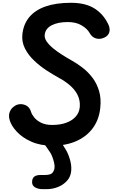

<svg xmlns="http://www.w3.org/2000/svg" viewBox="-20 -1034 836 1376"><path d="M355.5 10Q269 10 204.5 -18.8Q140 -47.5 100.8 -89.8Q61.5 -132 49.5 -172.5Q40.5 -203.5 48 -226.5Q55.5 -249.5 71.5 -264Q87.5 -278.5 104.5 -284Q132.5 -293 162.5 -280.5Q192.5 -268 203 -231Q207.5 -215 224.8 -193Q242 -171 274 -154.8Q306 -138.5 354 -138.5Q411.5 -138.5 454.5 -154.2Q497.5 -170 522.8 -198.5Q548 -227 551.5 -265.5Q557.5 -329.5 518 -382.8Q478.5 -436 395.5 -480Q358 -500.5 312 -530.5Q266 -560.5 224.8 -599.5Q183.5 -638.5 159 -686.2Q134.5 -734 140.5 -789.5Q148.5 -862 190.5 -912Q232.5 -962 307.2 -988Q382 -1014 488 -1014Q594 -1014 659.2 -972Q724.5 -930 758.5 -854Q770 -826.5 763.2 -802.8Q756.5 -779 730 -765.5Q698.5 -750 668.5 -758.5Q638.5 -767 622 -798Q604.5 -829 564.5 -852.5Q524.5 -876 466 -876Q395 -876 350.2 -852.8Q305.5 -829.5 300.5 -785.5Q297.5 -761.5 314.2 -737Q331 -712.5 360.2 -688.2Q389.5 -664 425 -641.5Q460.5 -619 495.5 -599.5Q535 -577.5 574 -547Q613 -516.5 643.8 -475.5Q674.5 -434.5 690.2 -381.2Q706 -328 698.5 -260Q690 -177 645.5 -116.2Q601 -55.5 527 -22.8Q453 10 355.5 10ZM284 321.5Q254 321.5 231.8 309Q209.5 296.5 210 270.5Q210.5 243 226 231.5Q241.5 220 271.5 220H301.5Q343 220 355.5 204.8Q368 189.5 370.5 171Q373 155.5 368 133.2Q363 111 355.2 90.8Q347.5 70.5 341 61Q323.5 34.5 309 14Q294.5 -6.5 269 -29.5Q253 -44 258.8 -57Q264.5 -70 281.2 -78Q298 -86 314 -86Q336 -86 351.8 -79.2Q367.5 -72.5 381.5 -59.5Q405.5 -36.5 418.5 -14.8Q431.5 7 452 39.5Q468 65 480.8 107.5Q493.5 150 490.5 188.5Q487.5 231 461 260.8Q434.5 290.5 395.8 306Q357 321.5 315.5 321.5Z"/></svg>

Font: Edu SA Hand
Style: Bold
Weight: 700
Designer: Tina and Corey Anderson, Eben Sorkin, Mirko Velimirovic
Foundry: Google for Education
Version: Version 2.000